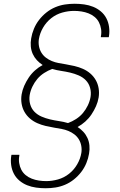

<svg xmlns="http://www.w3.org/2000/svg" viewBox="-20 -851 640 1022"><path d="M223 151Q197 151 172 147.5Q147 144 124.5 135Q102 126 83.5 110.5Q65 95 54 74Q43 53 39.5 28Q36 3 40 -22L41 -27H83V-23Q79 -3 82 16.5Q85 36 93.5 52.5Q102 69 116.5 81Q131 93 149 100Q167 107 186.5 110Q206 113 226 113Q257 113 289 104Q321 95 347.5 74Q374 53 391 23.5Q408 -6 413 -37Q416 -56 412.5 -75Q409 -94 399.5 -109.5Q390 -125 375.5 -136Q361 -147 344 -154Q327 -161 308.5 -164.5Q290 -168 271 -171Q247 -175 223.5 -180.5Q200 -186 178.5 -195.5Q157 -205 139.5 -220Q122 -235 110.5 -255Q99 -275 95 -299Q91 -323 95 -348Q99 -372 109 -394.5Q119 -417 133 -438Q147 -459 166 -476Q185 -493 207 -505Q190 -516 176.5 -530.5Q163 -545 154.5 -563.5Q146 -582 144 -603.5Q142 -625 146 -647Q150 -672 160.5 -697.5Q171 -723 188 -745Q205 -767 227 -784.5Q249 -802 274 -812.5Q299 -823 325 -827Q351 -831 377 -831Q403 -831 428 -827.5Q453 -824 475.5 -815Q498 -806 516.5 -790.5Q535 -775 546 -754Q557 -733 560.5 -708Q564 -683 560 -658L559 -653H517V-657Q521 -677 518 -696.5Q515 -716 506.5 -732.5Q498 -749 483.5 -761Q469 -773 451 -780Q433 -787 413.5 -790Q394 -793 374 -793Q343 -793 311 -784Q279 -775 252.5 -754Q226 -733 209 -703.5Q192 -674 187 -643Q184 -624 187.5 -605Q191 -586 200.5 -570.5Q210 -555 224.5 -544Q239 -533 256 -526Q273 -519 291.5 -515.5Q310 -512 329 -509Q353 -505 376.5 -499.5Q400 -494 421.5 -484.5Q443 -475 460.5 -460Q478 -445 489.5 -425Q501 -405 505 -381Q509 -357 505 -332Q501 -308 491 -285.5Q481 -263 467 -242Q453 -221 434 -204Q415 -187 393 -175Q410 -164 423.5 -149.5Q437 -135 445.5 -116.5Q454 -98 456 -76.5Q458 -55 454 -33Q450 -8 439.5 17.5Q429 43 412 65Q395 87 373 104.5Q351 122 326 132.5Q301 143 275 147Q249 151 223 151ZM342 -196Q364 -204 385 -217.5Q406 -231 421.5 -249.5Q437 -268 447.5 -290Q458 -312 462 -335Q466 -360 459.5 -383.5Q453 -407 437 -423.5Q421 -440 399 -449.5Q377 -459 353.5 -464.5Q330 -470 306 -473.5Q282 -477 258 -484Q236 -476 215 -462.5Q194 -449 178.5 -430.5Q163 -412 152.5 -390Q142 -368 138 -345Q134 -320 140.5 -296.5Q147 -273 163 -256.5Q179 -240 201 -230.5Q223 -221 246.5 -215.5Q270 -210 294 -206.5Q318 -203 342 -196Z"/></svg>

Font: Iosevka Extralight Extended
Style: Italic
Weight: 200
Width: 7
Italic angle: -9°
Monospace: yes
Designer: Belleve Invis
Foundry: Belleve Invis
Version: Version 32.5.0; ttfautohint (v1.8.4)